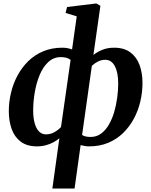

<svg xmlns="http://www.w3.org/2000/svg" viewBox="-20 -837 876 1111"><path d="M283 254 323.5 -37Q309.5 -25 290 -14.2Q270.5 -3.5 246.2 3.2Q222 10 194 10Q136 10 100 -17.2Q64 -44.5 47.5 -90.5Q31 -136.5 31 -193.5Q31 -247.5 43.8 -300.8Q56.5 -354 81.8 -400.8Q107 -447.5 144.2 -483.8Q181.5 -520 230.8 -540.5Q280 -561 341 -561Q357 -561 371 -558.2Q385 -555.5 397 -551L424 -742.5L359.5 -762L368 -796.5L537.5 -817L561 -803.5L520.5 -519Q541.5 -536 571.5 -548.5Q601.5 -561 640.5 -561Q698 -561 734.2 -534Q770.5 -507 787.5 -461Q804.5 -415 804.5 -357Q804.5 -303 792 -249.8Q779.5 -196.5 754.5 -150Q729.5 -103.5 692.2 -67.2Q655 -31 605.8 -10.5Q556.5 10 495.5 10Q482.5 10 470 7.8Q457.5 5.5 446.5 2.5L411.5 254ZM333 -102 388.5 -490.5Q377 -499.5 362.8 -503Q348.5 -506.5 332 -506.5Q289.5 -506.5 258.8 -477.5Q228 -448.5 209 -402Q190 -355.5 181 -301.8Q172 -248 172 -197.5Q172 -154.5 180.8 -123.5Q189.5 -92.5 206 -76Q222.5 -59.5 246 -59.5Q273.5 -59.5 296 -72.8Q318.5 -86 333 -102ZM511.5 -456 455 -56Q465.5 -49.5 477.8 -47Q490 -44.5 504 -44.5Q538.5 -44.5 564.8 -63.8Q591 -83 610 -115.8Q629 -148.5 640.8 -188.8Q652.5 -229 658.2 -271.8Q664 -314.5 664 -353Q664 -417.5 644.5 -454.2Q625 -491 589 -491Q566 -491 545.8 -480.5Q525.5 -470 511.5 -456Z"/></svg>

Font: Merriweather 36pt
Style: Bold Italic
Weight: 700
Italic angle: -7.8°
Version: Version 2.101